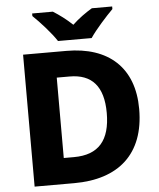

<svg xmlns="http://www.w3.org/2000/svg" viewBox="-61 -983 859 1035"><g transform="rotate(-5 368.5 -465.5)"><path d="M278 -771H460C490 -816 550 -882 585 -917V-931H475C440 -910 403 -884 368 -851C333 -884 299 -909 264 -931H152V-917C190 -881 249 -816 278 -771ZM682 -368C682 -593 545 -714 319 -714H84V0H299C537 0 682 -123 682 -368ZM506 -362C506 -214 443 -140 309 -140H254V-575H324C443 -575 506 -507 506 -362Z"/></g></svg>

Font: Noto Sans Bengali UI ExtraBold
Style: Regular
Weight: 800
Designer: Jelle Bosma - Monotype Design Team
Foundry: Monotype Imaging Inc.
Version: Version 2.003